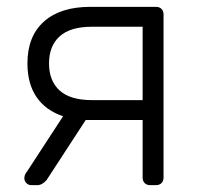

<svg xmlns="http://www.w3.org/2000/svg" viewBox="-20 -540 578 560"><path d="M60 -355Q60 -434 108 -477Q156 -520 243 -520H435Q445 -520 451 -514Q457 -508 457 -498V-22Q457 -12 451 -6Q445 0 435 0H418Q408 0 402 -6Q396 -12 396 -22V-190H230L116 -15Q103 0 89 0H71Q63 0 57 -6Q51 -12 51 -20Q51 -31 59 -40L164 -201Q113 -218 86.5 -257Q60 -296 60 -355ZM396 -462H248Q185 -462 154 -434Q123 -406 123 -355Q123 -304 154 -276Q185 -248 248 -248H396Z"/></svg>

Font: Hezaedrus Light
Style: Regular
Weight: 300
Designer: Hubert & Fischer
Foundry: Hubert & Fischer
Version: Version 1.10;September 3, 2019;FontCreator 11.5.0.2425 64-bi